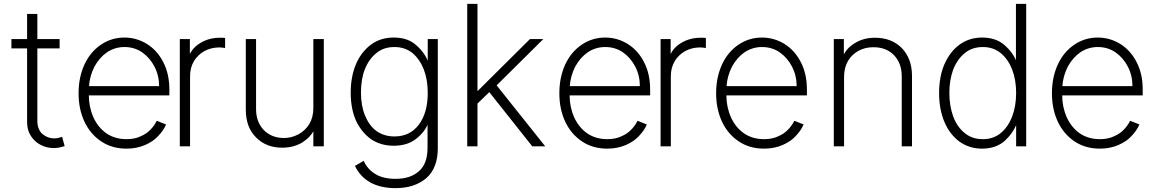

<svg xmlns="http://www.w3.org/2000/svg" viewBox="-20 -752 5978 992"><path d="M173 -502V-129Q173 -82 200 -59Q227 -37 260 -37Q268 -37 280 -39L301 -45L314 3Q293 9 287 10Q275 13 257 13Q222 13 191 -3Q160 -18 140 -49Q120 -78 120 -121V-502H39V-550H120V-680H173V-550H288V-502Z M502 -22Q446 -60 416 -124Q386 -189 386 -270Q386 -352 416 -418Q446 -483 500 -520Q555 -558 623 -558Q685 -558 739 -525Q792 -492 823 -432Q855 -371 855 -290V-259H439Q439 -199 463 -145Q487 -93 530 -63Q574 -33 634 -33Q677 -33 707 -48Q738 -61 758 -83Q777 -102 790 -128L838 -109Q825 -78 797 -49Q773 -22 730 -3Q686 16 634 16Q558 16 502 -22ZM778 -408Q755 -453 714 -482Q674 -509 623 -509Q574 -509 533 -482Q494 -455 468 -408Q443 -358 440 -307H802Q802 -362 778 -408Z M961 -550V-464H957Q974 -506 1017 -531Q1061 -557 1116 -557H1128Q1137 -557 1143 -556V-504L1128 -506Q1124 -507 1114 -507Q1071 -507 1036 -488Q1001 -468 982 -436Q962 -402 962 -359V4H909V-550Z M1653 -550V4H1599V-84H1604Q1587 -45 1542 -16Q1497 11 1438 11Q1355 11 1303 -42Q1250 -94 1250 -186V-550H1303V-188Q1303 -122 1343 -80Q1384 -39 1447 -39Q1486 -39 1522 -58Q1557 -77 1578 -111Q1599 -146 1599 -194V-550Z M1892 190Q1840 160 1814 105L1859 79Q1879 123 1919 147Q1959 172 2024 172Q2101 172 2145 132Q2189 94 2189 11V-120H2194Q2177 -71 2129 -34Q2084 1 2014 1Q1947 1 1897 -33Q1848 -68 1819 -129Q1792 -191 1792 -273Q1792 -356 1819 -420Q1845 -482 1896 -521Q1946 -558 2014 -558Q2088 -558 2131 -518Q2176 -479 2194 -428H2190V-550H2242V13Q2242 117 2182 169Q2121 220 2024 220Q1946 220 1892 190ZM2144 -108Q2190 -169 2190 -273Q2190 -341 2169 -395Q2148 -447 2110 -479Q2071 -509 2018 -509Q1962 -509 1925 -478Q1886 -447 1865 -394Q1845 -343 1845 -273Q1845 -206 1866 -155Q1888 -102 1925 -75Q1965 -47 2018 -47Q2098 -47 2144 -108Z M2447 -732V-279H2445L2718 -550H2787L2546 -311L2797 4H2730L2508 -276L2447 -217V4H2394V-732Z M2986 -22Q2930 -60 2900 -124Q2870 -189 2870 -270Q2870 -352 2900 -418Q2930 -483 2984 -520Q3039 -558 3107 -558Q3169 -558 3223 -525Q3276 -492 3307 -432Q3339 -371 3339 -290V-259H2923Q2923 -199 2947 -145Q2971 -93 3014 -63Q3058 -33 3118 -33Q3161 -33 3191 -48Q3222 -61 3242 -83Q3261 -102 3274 -128L3322 -109Q3309 -78 3281 -49Q3257 -22 3214 -3Q3170 16 3118 16Q3042 16 2986 -22ZM3262 -408Q3239 -453 3198 -482Q3158 -509 3107 -509Q3058 -509 3017 -482Q2978 -455 2952 -408Q2927 -358 2924 -307H3286Q3286 -362 3262 -408Z M3445 -550V-464H3441Q3458 -506 3501 -531Q3545 -557 3600 -557H3612Q3621 -557 3627 -556V-504L3612 -506Q3608 -507 3598 -507Q3555 -507 3520 -488Q3485 -468 3466 -436Q3446 -402 3446 -359V4H3393V-550Z M3796 -22Q3740 -60 3710 -124Q3680 -189 3680 -270Q3680 -352 3710 -418Q3740 -483 3794 -520Q3849 -558 3917 -558Q3979 -558 4033 -525Q4086 -492 4117 -432Q4149 -371 4149 -290V-259H3733Q3733 -199 3757 -145Q3781 -93 3824 -63Q3868 -33 3928 -33Q3971 -33 4001 -48Q4032 -61 4052 -83Q4071 -102 4084 -128L4132 -109Q4119 -78 4091 -49Q4067 -22 4024 -3Q3980 16 3928 16Q3852 16 3796 -22ZM4072 -408Q4049 -453 4008 -482Q3968 -509 3917 -509Q3868 -509 3827 -482Q3788 -455 3762 -408Q3737 -358 3734 -307H4096Q4096 -362 4072 -408Z M4288 4V-550H4340V-463H4336Q4354 -504 4398 -530Q4442 -557 4501 -557Q4586 -557 4639 -504Q4692 -449 4692 -360V4H4639V-358Q4639 -425 4599 -467Q4559 -508 4493 -508Q4428 -508 4384 -466Q4341 -424 4341 -354V4Z M4936 -21Q4886 -59 4859 -123Q4832 -189 4832 -271Q4832 -355 4859 -419Q4888 -485 4937 -521Q4988 -558 5054 -558Q5127 -558 5171 -518Q5216 -479 5234 -428H5229V-732H5282V4H5230V-115H5234Q5215 -65 5171 -24Q5125 16 5054 16Q4988 16 4936 -21ZM5150 -64Q5188 -95 5209 -149Q5230 -203 5230 -272Q5230 -340 5209 -394Q5188 -447 5150 -478Q5112 -509 5058 -509Q5003 -509 4965 -478Q4926 -446 4905 -393Q4885 -338 4885 -272Q4885 -205 4905 -150Q4925 -96 4965 -64Q5003 -33 5058 -33Q5112 -33 5150 -64Z M5531 -22Q5475 -60 5445 -124Q5415 -189 5415 -270Q5415 -352 5445 -418Q5475 -483 5529 -520Q5584 -558 5652 -558Q5714 -558 5768 -525Q5821 -492 5852 -432Q5884 -371 5884 -290V-259H5468Q5468 -199 5492 -145Q5516 -93 5559 -63Q5603 -33 5663 -33Q5706 -33 5736 -48Q5767 -61 5787 -83Q5806 -102 5819 -128L5867 -109Q5854 -78 5826 -49Q5802 -22 5759 -3Q5715 16 5663 16Q5587 16 5531 -22ZM5807 -408Q5784 -453 5743 -482Q5703 -509 5652 -509Q5603 -509 5562 -482Q5523 -455 5497 -408Q5472 -358 5469 -307H5831Q5831 -362 5807 -408Z"/></svg>

Font: Sinter Light
Style: Regular
Weight: 300
Foundry: Adobe & rsms
Version: Version 1.000